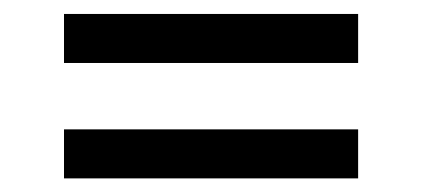

<svg xmlns="http://www.w3.org/2000/svg" viewBox="-20 -478 620 282"><path d="M74 -288H506V-216H74ZM74 -457.5H506V-385.5H74Z"/></svg>

Font: Lato Medium
Style: Regular
Weight: 500
Designer: Lukasz Dziedzic
Foundry: tyPoland Lukasz Dziedzic
Version: Version 2.006; 2014-01-15